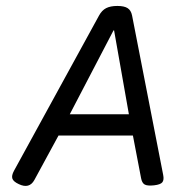

<svg xmlns="http://www.w3.org/2000/svg" viewBox="-20 -610 640 636"><path d="M308.1 -558.6 26.4 -44.4Q17.6 -28.3 21 -18.3Q24.4 -8.3 42.5 0Q77.1 16.6 93.8 -13.7L191.9 -194.3L195.8 -202.1L356 -509.3H357.9L411.6 -205.1L413.6 -195.8L447.3 -20Q450.2 -3.9 459.2 1.2Q468.3 6.3 490.2 3.9Q511.7 1.5 517.8 -6.3Q523.9 -14.2 520.5 -30.8L417.5 -558.6Q414.1 -575.7 402.8 -583Q391.6 -590.3 368.7 -590.3Q345.7 -590.3 331.5 -583Q317.4 -575.7 308.1 -558.6ZM179.7 -231.4 155.3 -161.1H430.7L424.3 -231.4Z"/></svg>

Font: Courier Prime Sans
Style: Regular
Weight: 300
Italic angle: -10°
Designer: Alan Dague-Greene
Foundry: Quote-Unquote Apps
Version: Version 3.23